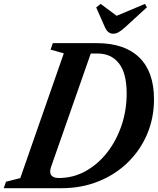

<svg xmlns="http://www.w3.org/2000/svg" viewBox="-74 -988 829 1008"><path d="M-54.5 0 -42.5 -34 32.5 -53 261 -708 191.5 -727.5 203.5 -761.5H434Q580 -761.5 657.2 -686.2Q734.5 -611 734.5 -467Q734.5 -368.5 698.5 -283.8Q662.5 -199 597 -135.2Q531.5 -71.5 442.8 -35.8Q354 0 249 0ZM235.5 -53.5Q310 -53.5 374.8 -89.2Q439.5 -125 488 -186.8Q536.5 -248.5 563.8 -328.5Q591 -408.5 591 -497Q591 -603.5 550.5 -655.2Q510 -707 438.5 -707H402.5L194.5 -113Q189.5 -99.5 189.5 -88Q189.5 -53.5 235.5 -53.5ZM520 -811Q491.5 -811 476.5 -846L431 -949L454.5 -967.5L538.5 -905L687 -967.5L697.5 -950L584 -846Q562 -826 548 -818.5Q534 -811 520 -811Z"/></svg>

Font: Libre Caslon Condensed Bold
Style: Italic
Weight: 700
Italic angle: -22.583°
Designer: Pablo Impallari, Rodrigo Fuenzalida, Katja Schimmel, Ertekin Erdin
Foundry: Pablo Impallari, Rodrigo Fuenzalida
Version: Version 2.000; ttfautohint (v1.8.4.7-5d5b);gftools[0.9.33]